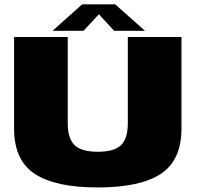

<svg xmlns="http://www.w3.org/2000/svg" viewBox="-20 -842 890 866"><path d="M421 3.5Q612 3.5 705.2 -57.8Q798.5 -119 798.5 -262.5V-675H556.5V-286Q556.5 -217.5 526 -187.5Q495.5 -157.5 421 -157.5Q346.5 -157.5 316 -187.8Q285.5 -218 285.5 -286V-675H43.5V-262.5Q43.5 -119 136.8 -57.8Q230 3.5 421 3.5ZM217 -703H356.5L426 -777.5L495 -703H634L499.5 -822.5H350.5Z"/></svg>

Font: Anybody SemiExpanded Black
Style: Regular
Weight: 900
Width: 6
Version: Version 1.113;gftools[0.9.25]